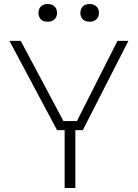

<svg xmlns="http://www.w3.org/2000/svg" viewBox="-20 -933 687 953"><path d="M170.9 -869.1Q170.9 -888.7 183.1 -900.9Q195.3 -913.1 216.8 -913.1Q238.3 -913.1 250.7 -900.9Q263.2 -888.7 263.2 -869.1Q263.2 -849.1 250.7 -837.2Q238.3 -825.2 216.8 -825.2Q195.3 -825.2 183.1 -836.9Q170.9 -848.6 170.9 -869.1ZM378.9 -869.1Q378.9 -888.7 391.1 -900.9Q403.3 -913.1 424.8 -913.1Q446.3 -913.1 458.7 -900.9Q471.2 -888.7 471.2 -869.1Q471.2 -849.1 458.7 -837.2Q446.3 -825.2 424.8 -825.2Q403.3 -825.2 391.1 -836.9Q378.9 -848.6 378.9 -869.1ZM354 0H300.8V-287.1H263.2L26.9 -730H83L294.9 -332H361.8L563 -730H617.2L391.1 -287.1H354Z"/></svg>

Font: Sora ExtraLight
Style: Regular
Weight: 200
Designer: Jonathan Barnbrook, Julián Moncada
Foundry: Barnbrook Fonts
Version: Version 2.000